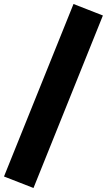

<svg xmlns="http://www.w3.org/2000/svg" viewBox="-32 -825 534 960"><path d="M135.5 115 -12 57.5 335.5 -805 482.5 -747.5Z"/></svg>

Font: Geologica Roman ExtraBold
Style: Regular
Weight: 800
Designer: Sindre Bremnes, Frode Helland
Foundry: Monokrom Skriftforlag AS
Version: Version 1.010;gftools[0.9.28]